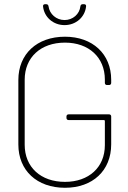

<svg xmlns="http://www.w3.org/2000/svg" viewBox="-20 -882 608 910"><path d="M286 -763C340 -763 383 -801 388 -852C389 -858 385 -862 379 -862H372C366 -862 362 -859 361 -852C357 -815 325 -787 286 -787C247 -787 215 -815 210 -852C209 -859 205 -862 199 -862H193C188 -862 184 -859 184 -854C184 -853 184 -853 184 -852C189 -801 232 -763 286 -763ZM288 8C419 8 507 -73 507 -198V-330C507 -336 503 -340 497 -340H305C299 -340 295 -336 295 -330V-323C295 -317 299 -313 305 -313H473C475 -313 477 -311 477 -309V-194C477 -89 401 -20 288 -20C173 -20 97 -90 97 -196V-504C97 -610 173 -680 288 -680C401 -680 477 -610 477 -505V-489C477 -483 481 -479 487 -479H497C503 -479 507 -483 507 -489V-504C507 -626 419 -708 288 -708C155 -708 67 -626 67 -503V-197C67 -74 155 8 288 8Z"/></svg>

Font: Barlow Thin
Style: Regular
Weight: 250
Designer: Jeremy Tribby
Foundry: Tribby Type
Version: Version 1.422;hotconv 1.0.109;makeotfexe 2.5.65596